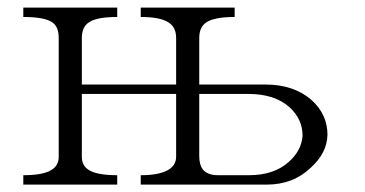

<svg xmlns="http://www.w3.org/2000/svg" viewBox="-20 -498 987 519"><path d="M43 1H296.9V-24.4Q243.2 -24.4 220.7 -38.1Q201.2 -49.8 201.2 -74.2V-244.1H456.1V-74.2Q456.1 -50.8 433.6 -38.1Q409.2 -24.4 360.4 -24.4V1H701.2Q772.5 1 820.3 -44.9Q864.3 -85 865.2 -133.8Q865.2 -188.5 822.3 -227.5Q774.4 -269.5 697.3 -269.5H518.6V-395.5Q518.6 -425.8 539.1 -438.5Q561.5 -452.1 614.3 -452.1V-477.5H360.4V-452.1Q411.1 -452.1 433.6 -438.5Q456.1 -425.8 456.1 -395.5V-269.5H201.2V-395.5Q201.2 -425.8 221.7 -438.5Q243.2 -452.1 296.9 -452.1V-477.5H43V-452.1Q98.6 -452.1 120.1 -438.5Q138.7 -426.8 138.7 -395.5V-74.2Q138.7 -49.8 118.2 -38.1Q95.7 -24.4 43 -24.4ZM518.6 -244.1H651.4Q722.7 -244.1 762.7 -208Q797.9 -175.8 797.9 -130.9Q794.9 -90.8 760.7 -60.5Q720.7 -24.4 653.3 -24.4H569.3Q541 -24.4 528.3 -40Q518.6 -52.7 518.6 -76.2Z"/></svg>

Font: Batang
Style: Regular
Weight: 400
Version: Version 2.21